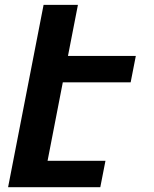

<svg xmlns="http://www.w3.org/2000/svg" viewBox="-20 -780 642 800"><path d="M161.6 -759.8H304.7L263.2 -546.9H545.9L524.4 -437H241.7L178.2 -109.9H419.4L397.9 0H13.7Z"/></svg>

Font: Hack
Style: Bold Italic
Weight: 700
Italic angle: -11°
Monospace: yes
Designer: Christopher Simpkins
Foundry: Christopher Simpkins
Version: Version 2.017; ttfautohint (v1.4.1) -l 4 -r 80 -G 350 -x 0 -